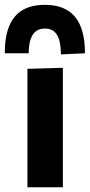

<svg xmlns="http://www.w3.org/2000/svg" viewBox="-51 -789 378 809"><path d="M64.6 0Q64.6 -53.7 64.6 -103.8Q64.6 -154 64.6 -216V-266Q64.6 -315.5 64.6 -354.8Q64.6 -394 64.6 -428.7Q64.6 -463.3 64.6 -499L213.9 -503.3Q213.9 -467.3 213.9 -431.9Q213.9 -396.6 213.9 -356.6Q213.9 -316.7 213.9 -266V-216Q213.9 -154 213.9 -103.8Q213.9 -53.7 213.9 0ZM205.7 -559.8Q205.7 -613.4 189.8 -641Q173.8 -668.7 138.3 -668.7Q103 -668.7 86.4 -641.6Q69.8 -614.6 69.8 -564.5H-30.9Q-30.9 -633.8 -12.2 -679.1Q6.5 -724.4 44 -746.5Q81.5 -768.6 138.3 -768.6Q222.7 -768.6 264.9 -718.4Q307 -668.3 307 -564.5Z"/></svg>

Font: Commissioner Thin
Style: Regular
Weight: 100
Designer: Kostas Bartsokas
Foundry: Kostas Bartsokas
Version: Version 1.001;gftools[0.9.23]